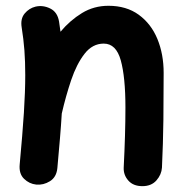

<svg xmlns="http://www.w3.org/2000/svg" viewBox="-20 -573 629 657"><path d="M47.4 -10.3Q57.1 -114.7 61.8 -187.7Q66.4 -260.7 66.4 -315.9Q66.4 -362.3 63.5 -401.1Q60.5 -439.9 54.2 -479Q49.3 -508.8 64.5 -526.9Q79.6 -544.9 101.6 -550.3Q127 -556.2 151.9 -543.9Q176.8 -531.7 182.1 -499Q185.1 -481 187 -464.4Q219.7 -503.4 260.5 -528.3Q301.3 -553.2 351.1 -553.2Q412.6 -553.2 454.8 -522.5Q497.1 -491.7 518.6 -439.7Q540 -387.7 540 -323.7Q540 -245.6 539.1 -163.6Q538.1 -81.5 534.2 0.5Q532.7 24.4 515.4 44.2Q498 64 467.3 64Q436 64 419.2 44.9Q402.3 25.9 403.3 0.5Q406.2 -57.6 407.7 -108.2Q409.2 -158.7 409.2 -205.6Q409.2 -309.1 393.3 -366.5Q377.4 -423.8 335 -423.8Q296.4 -423.8 269.3 -388.9Q242.2 -354 223.6 -299.1Q205.1 -244.1 191.4 -184.6Q189 -144.5 185.1 -98.4Q181.2 -52.2 176.3 2Q173.3 33.2 150.9 47.1Q128.4 61 104 58.6Q80.1 56.2 62.3 38.8Q44.4 21.5 47.4 -10.3Z"/></svg>

Font: Mikhak Bold
Style: Regular
Weight: 700
Designer: Amin Abedi
Version: Version 3.3